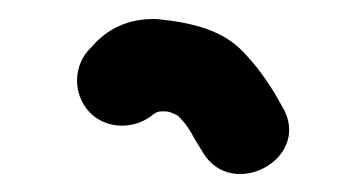

<svg xmlns="http://www.w3.org/2000/svg" viewBox="-20 33 391 206"><path d="M172.1 157.6C172.1 157.6 169.6 156 171.8 158.2C179.9 166.2 183.3 171.8 189.8 183.7L197.7 196.5C229.1 249.7 317 202.4 282.3 146.4L274.3 132.4C261.9 112.6 251.9 99.6 237.3 85C217.2 66.3 189.5 57.6 149 53.5C117.5 52.1 94.3 64.7 78.5 83.1C78.3 83.4 77.9 83.8 77.6 84.1C58.6 102 57.3 133.6 76.1 153.4C93.4 171.7 124.3 172.9 144.9 155.4C147.1 153.7 150.1 152.5 153 152.5H157C162.8 152.5 167.7 155.8 172.1 157.6Z"/></svg>

Font: Smoothie
Style: Light
Weight: 400
Foundry: Cannot Into Space Fonts
Version: Version 0.8